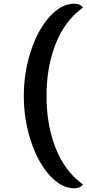

<svg xmlns="http://www.w3.org/2000/svg" viewBox="-20 -820 469 1040"><path d="M382 -800Q416 -800 429 -779Q332 -709 282 -583.5Q232 -458 232 -300Q232 -142 282 -16.5Q332 109 429 179Q416 200 382 200Q313 200 249.5 130.5Q186 61 147.5 -55.5Q109 -172 109 -300Q109 -428 147.5 -544.5Q186 -661 249.5 -730.5Q313 -800 382 -800Z"/></svg>

Font: Sansita
Style: Regular
Weight: 400
Designer: Pablo Cosgaya
Foundry: Omnibus-Type
Version: Version 1.006;hotconv 1.0.109;makeotfexe 2.5.65596